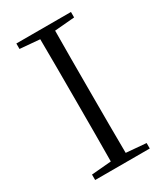

<svg xmlns="http://www.w3.org/2000/svg" viewBox="-182 -804 764 883"><g transform="rotate(-30 200.0 -362.5)"><path d="M55 -696 160 -687C161 -590 161 -490 161 -390V-335C161 -235 161 -136 160 -38L55 -29V0H345V-29L239 -38C238 -137 238 -235 238 -335V-390C238 -490 238 -590 239 -687L345 -696V-725H55Z"/></g></svg>

Font: Noto Serif HK Light
Style: Regular
Weight: 300
Designer: Ryoko NISHIZUKA 西塚涼子 (kana & ideographs); Frank Grießhammer (Latin, Greek & Cyrillic); Wenlong ZHANG 张文龙 (bopomofo); San
Foundry: Adobe
Version: Version 2.001;hotconv 1.1.0;makeotfexe 2.6.0